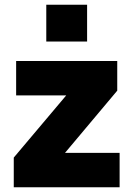

<svg xmlns="http://www.w3.org/2000/svg" viewBox="-20 -789 562 809"><path d="M38 0V-125L259 -387H48V-532H474V-407L254 -145H484V0ZM175 -614V-769H347V-614Z"/></svg>

Font: Oxanium ExtraLight ExtraBold
Style: Regular
Weight: 800
Version: Version 2.000